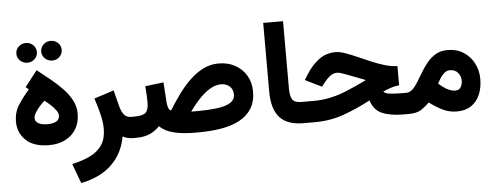

<svg xmlns="http://www.w3.org/2000/svg" viewBox="-57 -847 3281 1271"><g transform="rotate(-5 1583.0 -211.5)"><path d="M143.1 -381.3 123.5 -398.4 205.6 -503.4Q249.5 -468.8 293 -433.6Q336.4 -398.4 372.3 -360.8Q408.2 -323.2 429.7 -281.7Q451.2 -240.2 451.2 -193.4Q451.2 -133.8 424.8 -90.8Q398.4 -47.9 352.1 -24.9Q305.7 -2 245.6 -2Q144.5 -2 92 -51.5Q39.6 -101.1 39.6 -175.8Q39.6 -236.8 69.6 -284.4Q99.6 -332 143.1 -381.3ZM326.7 -192.4Q326.7 -208 312.7 -227.3Q298.8 -246.6 278.6 -265.1Q258.3 -283.7 239.7 -297.9Q222.7 -282.7 205.3 -263.2Q188 -243.7 176.3 -224.1Q164.6 -204.6 164.6 -188.5Q164.6 -166 186.3 -153.6Q208 -141.1 245.1 -141.1Q326.7 -141.1 326.7 -192.4ZM246.6 -623.5Q246.6 -650.9 266.6 -669.9Q286.6 -689 314.9 -689Q343.3 -689 363 -669.9Q382.8 -650.9 382.8 -623.5Q382.8 -596.2 363 -577.1Q343.3 -558.1 314.9 -558.1Q286.6 -558.1 266.6 -577.1Q246.6 -596.2 246.6 -623.5ZM81.5 -623.5Q81.5 -650.9 101.6 -669.9Q121.6 -689 149.9 -689Q178.2 -689 198 -669.9Q217.8 -650.9 217.8 -623.5Q217.8 -596.2 198 -577.1Q178.2 -558.1 149.9 -558.1Q121.6 -558.1 101.6 -577.1Q81.5 -596.2 81.5 -623.5Z M807.6 0Q763.2 0 734.4 -17.1Q714.8 95.2 638.4 168.5Q562 241.7 434.6 266.1L386.2 135.7Q457 120.6 508.1 95.5Q559.1 70.3 586.9 28.3Q614.7 -13.7 614.7 -80.1Q614.7 -124.5 600.6 -179.9Q586.4 -235.4 570.3 -283.2L701.7 -325.7L730 -215.3Q738.3 -184.1 754.4 -162.6Q770.5 -141.1 802.2 -141.1H821.3V0Z M1069.3 -160.2Q1102.5 -214.8 1139.6 -265.6Q1176.8 -316.4 1218.8 -356.4Q1260.7 -396.5 1308.1 -419.7Q1355.5 -442.9 1409.2 -442.9Q1471.2 -442.9 1518.8 -416.5Q1566.4 -390.1 1593.5 -344.2Q1620.6 -298.3 1620.6 -239.3Q1620.6 -170.4 1591.3 -124.3Q1562 -78.1 1509.8 -50.8Q1457.5 -23.4 1388.4 -11.7Q1319.3 0 1239.7 0H1213.9Q1132.8 0 1074.2 -14.4Q1015.6 -28.8 979.5 -63.5Q952.1 -33.7 914.6 -16.8Q877 0 821.8 0H801.8L802.2 -141.1H821.8Q879.9 -141.1 899.2 -159.4Q918.5 -177.7 918.5 -227.1Q918.5 -254.9 916.7 -282Q915 -309.1 913.1 -335L1035.2 -350.1L1044.4 -210.9Q1046.4 -191.4 1052.5 -177Q1058.6 -162.6 1069.3 -160.2ZM1412.6 -304.2Q1375 -304.2 1336.9 -280.5Q1298.8 -256.8 1264.2 -219.5Q1229.5 -182.1 1201.2 -141.1H1245.6Q1311.5 -141.1 1367.9 -147.7Q1424.3 -154.3 1458.5 -173.3Q1492.7 -192.4 1492.7 -230Q1492.7 -263.7 1470 -283.9Q1447.3 -304.2 1412.6 -304.2Z M1727.1 -684.6H1858.9V-238.3Q1858.9 -186.5 1874 -163.8Q1889.2 -141.1 1936.5 -141.1H1948.7V0H1936.5Q1827.1 0 1777.1 -56.6Q1727.1 -113.3 1727.1 -226.6Z M2587.4 -322.8V-195.3Q2559.1 -192.4 2530 -182.4Q2501 -172.4 2479.5 -162.6Q2488.8 -148.9 2524.7 -145Q2560.5 -141.1 2603.5 -141.1H2630.4V0H2601.6Q2512.2 0 2457.8 -23.7Q2403.3 -47.4 2383.3 -112.3Q2293 -64 2202.9 -32Q2112.8 0 2010.7 0H1929.2V-141.1H2012.2Q2075.2 -141.1 2129.2 -153.1Q2183.1 -165 2240.7 -189Q2298.3 -212.9 2371.6 -248.5Q2296.4 -276.4 2250 -294.9Q2203.6 -313.5 2186.5 -313.5Q2160.2 -313.5 2138.9 -297.1Q2117.7 -280.8 2104 -262.7L2078.1 -230L1968.8 -283.7L1990.7 -318.8Q2025.4 -375.5 2073.7 -412.8Q2122.1 -450.2 2187 -450.2Q2214.4 -450.2 2250.7 -437.5Q2287.1 -424.8 2328.9 -406Q2370.6 -387.2 2415.3 -368.4Q2460 -349.6 2503.7 -336.4Q2547.4 -323.2 2587.4 -322.8Z M2954.1 11.2Q2903.3 11.2 2859.1 -10.5Q2814.9 -32.2 2772.9 -64.5Q2746.1 -37.6 2717 -18.8Q2688 0 2632.3 0H2610.8V-141.1H2629.9Q2653.8 -141.1 2673.1 -159.7Q2692.4 -178.2 2710.2 -207.8Q2728 -237.3 2747.8 -270.3Q2767.6 -303.2 2792.2 -332.8Q2816.9 -362.3 2849.6 -380.9Q2882.3 -399.4 2926.3 -399.4Q2987.8 -399.4 3032.7 -370.4Q3077.6 -341.3 3102.1 -293.7Q3126.5 -246.1 3126.5 -189.9Q3126.5 -132.3 3107.4 -86.9Q3088.4 -41.5 3050 -15.1Q3011.7 11.2 2954.1 11.2ZM2930.7 -265.1Q2910.6 -265.1 2894.5 -251.7Q2878.4 -238.3 2866.2 -219.2Q2854 -200.2 2845.7 -183.1Q2859.9 -170.4 2872.6 -161.1Q2885.3 -151.9 2897 -145Q2914.6 -135.3 2929.2 -131.3Q2943.8 -127.4 2954.6 -127.4Q2980.5 -127.4 2991.7 -146.2Q3002.9 -165 3002.9 -189Q3002.9 -219.7 2983.9 -242.4Q2964.8 -265.1 2930.7 -265.1Z"/></g></svg>

Font: Vazirmatn RD FD ExtraBold
Style: Regular
Weight: 800
Designer: Saber Rastikerdar
Foundry: Saber Rastikerdar
Version: Version 33.003